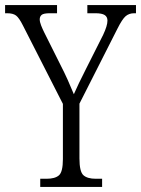

<svg xmlns="http://www.w3.org/2000/svg" viewBox="-26 -734 554 754"><path d="M132 0V-32H157Q190 -32 205.5 -45.5Q221 -59 221 -109V-326L64 -634Q49 -664 37 -673Q25 -682 2 -682H-6V-714H198V-682H170Q145 -682 137.5 -675.5Q130 -669 130 -658Q130 -648 135.5 -634Q141 -620 148 -606L211 -480Q227 -449 240 -420Q253 -391 264 -364Q272 -382 284 -407.5Q296 -433 312 -464L379 -597Q396 -633 396 -653Q396 -668 385 -675Q374 -682 349 -682H317V-714H508V-682H501Q481 -682 467.5 -670.5Q454 -659 435 -621L286 -327V-112Q286 -60 301.5 -46Q317 -32 350 -32H375V0Z"/></svg>

Font: Noto Serif Tamil Condensed Light
Style: Italic
Weight: 300
Width: 3
Italic angle: -12°
Designer: Indian Type Foundry, Tom Grace, and the Monotype Design Team
Foundry: Monotype Imaging Inc.
Version: Version 2.003; ttfautohint (v1.8.4.7-5d5b)